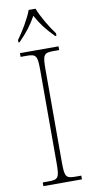

<svg xmlns="http://www.w3.org/2000/svg" viewBox="-102 -973 502 1015"><g transform="rotate(-10 149.5 -465.5)"><path d="M47 -784V-771H53C98 -817 121 -847 149 -896C176 -847 199 -817 244 -771H251V-784C222 -822 184 -886 167 -931H130C114 -886 75 -822 47 -784ZM45 0H252V-20H219C169 -20 163 -31 163 -108V-606C163 -683 169 -694 219 -694H252V-714H45V-694H79C129 -694 135 -683 135 -606V-108C135 -31 129 -20 79 -20H45Z"/></g></svg>

Font: Noto Serif SemiCondensed Thin
Style: Regular
Weight: 100
Width: 4
Designer: Monotype Design Team
Foundry: Monotype Imaging Inc.
Version: Version 2.015